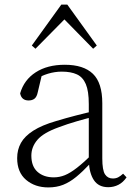

<svg xmlns="http://www.w3.org/2000/svg" viewBox="-20 -805 586 839"><path d="M191 14Q133 14 94 -19Q55 -52 55 -114Q55 -151 71.5 -180.5Q88 -210 125.5 -234Q163 -258 225 -276Q268 -289 312.5 -300.5Q357 -312 397 -321V-297Q357 -287 315.5 -275Q274 -263 237 -249Q170 -225 143.5 -194Q117 -163 117 -125Q117 -78 144 -54Q171 -30 215 -30Q240 -30 263.5 -39.5Q287 -49 316.5 -72Q346 -95 386 -134L392 -89H373Q341 -55 313 -32Q285 -9 256 2.5Q227 14 191 14ZM453 13Q411 13 390.5 -17.5Q370 -48 368 -102V-106V-350Q368 -407 355 -437.5Q342 -468 316 -480Q290 -492 250 -492Q220 -492 190 -483Q160 -474 128 -454L164 -482L145 -402Q141 -382 131 -374Q121 -366 105 -366Q74 -366 68 -397Q85 -456 136 -489Q187 -522 263 -522Q345 -522 386 -482.5Q427 -443 427 -354V-113Q427 -61 439 -43Q451 -25 473 -25Q486 -25 496 -30Q506 -35 518 -46L533 -30Q518 -8 497.5 2.5Q477 13 453 13ZM387 -592 239 -743H284L135 -592L119 -606L248 -785H274L403 -606Z"/></svg>

Font: Noto Serif JP ExtraLight
Style: Regular
Weight: 200
Designer: Ryoko NISHIZUKA  (kana & ideographs); Frank Grießhammer (Latin, Greek & Cyrillic); Wenlong ZHANG  (bopomofo); Sandoll Co
Foundry: Adobe
Version: Version 2.002-H1;hotconv 1.1.0;makeotfexe 2.6.0